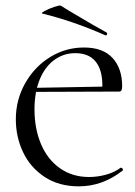

<svg xmlns="http://www.w3.org/2000/svg" viewBox="-20 -647 479 679"><path d="M36 -225Q36 -294 69 -352.5Q102 -411 157 -445Q212 -479 277 -479Q344 -479 378 -442Q412 -405 412 -342Q412 -332 409.5 -327.5Q407 -323 400 -323H341Q342 -331 342 -345Q342 -400 318 -429.5Q294 -459 246 -459Q205 -459 172 -435Q139 -411 120.5 -366Q102 -321 102 -260Q102 -192 125 -137.5Q148 -83 192 -52Q236 -21 295 -21Q324 -21 354 -29Q384 -37 407 -54H408Q411 -54 413.5 -50.5Q416 -47 414 -44Q343 12 259 12Q188 12 137.5 -21.5Q87 -55 61.5 -109Q36 -163 36 -225ZM81 -336 360 -341V-323L82 -322ZM130 -599Q123 -600 137.5 -608Q152 -616 171.5 -622.5Q191 -629 195 -627L224 -609Q323 -550 357 -532Q359 -531 359 -528Q359 -525 357 -523Q355 -521 353 -522Q240 -572 130 -599Z"/></svg>

Font: Cormorant Unicase
Style: Regular
Weight: 400
Designer: Christian Thalmann (Catharsis Fonts)
Foundry: Catharsis Fonts
Version: Version 4.000